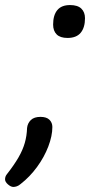

<svg xmlns="http://www.w3.org/2000/svg" viewBox="-53 -552 386 759"><path d="M214 -402Q185 -402 171 -416Q157 -430 157 -455Q157 -492 173.5 -512Q190 -532 224 -532Q254 -532 268.5 -518Q283 -504 283 -480Q283 -443 266 -422.5Q249 -402 214 -402ZM0 187Q-10 187 -21.5 177Q-33 167 -33 157Q-33 152 -31.5 147Q-30 142 -26 137Q3 100 20 70.5Q37 41 45 13Q53 -15 54 -46Q56 -65 69 -77.5Q82 -90 107 -90Q131 -90 142.5 -78.5Q154 -67 154 -50Q154 -15 138 27Q122 69 93.5 108Q65 147 29 175Q21 182 13.5 184.5Q6 187 0 187Z"/></svg>

Font: Playwrite DE LA
Style: Regular
Weight: 400
Designer: Veronika Burian, José Scaglione
Foundry: TypeTogether
Version: Version 1.002